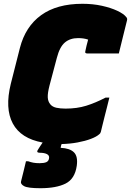

<svg xmlns="http://www.w3.org/2000/svg" viewBox="-20 -740 691 1013"><path d="M385 135Q375 204 326 228.5Q277 253 193 253Q127 253 107 242Q87 231 91 217Q99 185 104.5 163Q110 141 117 111H129Q143 116 156.5 118.5Q170 121 189 121Q212 121 224.5 115.5Q237 110 239 94Q241 80 227.5 73Q214 66 190 66Q168 66 182 47Q186 41 191.5 32Q197 23 205 12Q90 -9 47.5 -88.5Q5 -168 37 -298L85 -487Q114 -600 197 -660Q280 -720 415 -720Q470 -720 517.5 -709.5Q565 -699 599 -683Q633 -667 646 -650Q653 -643 650 -632Q640 -593 629 -547.5Q618 -502 607 -458H440Q427 -458 430 -469Q433 -484 436.5 -498.5Q440 -513 445 -531Q422 -539 392 -539Q350 -539 322.5 -516Q295 -493 280 -435L241 -288Q231 -249 232 -226.5Q233 -204 246 -189Q257 -176 277.5 -171.5Q298 -167 326 -167Q386 -167 434.5 -182Q483 -197 537 -225H557Q552 -204 545 -176.5Q538 -149 531 -121.5Q524 -94 519 -73Q514 -52 512 -44Q509 -35 504 -32Q490 -19 460 -7.5Q430 4 389.5 11.5Q349 19 305 20Q303 25 302 29L300 40Q348 42 370 63.5Q392 85 385 135Z"/></svg>

Font: Recursive Mn Lnr St Blk
Style: Italic
Weight: 900
Italic angle: -15°
Monospace: yes
Version: Version 1.079;hotconv 1.0.112;makeotfexe 2.5.65598; ttfautoh